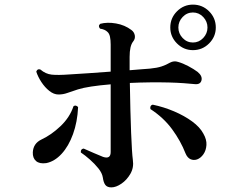

<svg xmlns="http://www.w3.org/2000/svg" viewBox="-20 -815 1040 831"><path d="M462 -4Q444 -4 436 -14.5Q428 -25 425 -47Q422 -66 406 -86Q390 -106 369 -124.5Q348 -143 330 -155Q328 -170 342 -172Q363 -163 386.5 -152.5Q410 -142 426 -136Q459 -125 459 -157V-450Q411 -446 375 -440.5Q339 -435 317 -428Q289 -419 271 -412.5Q253 -406 233 -406Q213 -406 193.5 -421.5Q174 -437 159 -460Q144 -483 137 -505Q142 -519 155 -514Q177 -495 203.5 -492Q230 -489 283 -493Q314 -495 361.5 -498Q409 -501 459 -505V-622Q459 -642 456 -656Q453 -670 445 -677Q434 -688 413 -691Q403 -703 414 -712Q444 -720 482 -713.5Q520 -707 549 -685Q561 -676 563.5 -661.5Q566 -647 556 -635Q541 -616 541 -569V-511Q567 -513 590 -515Q613 -517 629 -518Q660 -521 679.5 -527.5Q699 -534 716 -544Q733 -553 751 -547Q772 -541 795.5 -528.5Q819 -516 835 -504Q857 -486 852 -467Q847 -448 822 -451Q803 -453 774.5 -455Q746 -457 711 -458Q672 -459 628 -458.5Q584 -458 542 -456Q544 -329 547.5 -240.5Q551 -152 555 -123Q560 -90 544.5 -63Q529 -36 505.5 -20Q482 -4 462 -4ZM815 -598Q775 -598 746 -627Q717 -656 717 -696Q717 -737 746 -766Q775 -795 815 -795Q856 -795 885 -766Q914 -737 914 -696Q914 -656 885 -627Q856 -598 815 -598ZM833 -125Q818 -120 804.5 -126Q791 -132 783 -151Q762 -205 725 -255.5Q688 -306 631 -343Q628 -359 641 -362Q689 -352 733.5 -333Q778 -314 811.5 -289.5Q845 -265 860 -237Q875 -211 873.5 -187.5Q872 -164 860.5 -147.5Q849 -131 833 -125ZM180 -109Q151 -105 136 -118Q121 -131 122 -156Q124 -194 159 -211Q202 -231 242 -269Q282 -307 298 -355Q303 -359 309 -357.5Q315 -356 318 -351Q315 -287 296 -234.5Q277 -182 246.5 -149Q216 -116 180 -109ZM815 -631Q841 -631 859.5 -650.5Q878 -670 878 -696Q878 -722 859.5 -741.5Q841 -761 815 -761Q789 -761 770.5 -741.5Q752 -722 752 -696Q752 -670 770.5 -650.5Q789 -631 815 -631Z"/></svg>

Font: Zen Old Mincho
Style: Bold
Weight: 700
Designer: Yoshimichi Ohira
Foundry: Positype
Version: Version 1.500